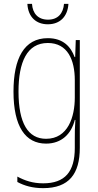

<svg xmlns="http://www.w3.org/2000/svg" viewBox="-20 -735 510 996"><path d="M335 -715H312C308 -666 281 -633 229 -633C178 -633 149 -665 146 -715H122C126 -645 169 -609 228 -609C291 -609 331 -649 335 -715ZM228 -537C105 -537 50 -432 50 -260C50 -78 112 10 219 10C299 10 350 -40 368 -113H371C368 -72 368 -47 368 -14V32C368 156 317 216 204 216C150 216 109 202 70 181V209C107 229 150 241 204 241C338 241 394 167 394 32V-527H373L370 -439H367C348 -491 309 -537 228 -537ZM228 -512C331 -512 368 -424 368 -319V-229C368 -129 333 -15 219 -15C126 -15 76 -95 76 -260C76 -413 120 -512 228 -512Z"/></svg>

Font: Noto Sans Hebrew Condensed Thin
Style: Regular
Weight: 100
Width: 3
Designer: Monotype Design Team
Foundry: Monotype Imaging Inc.
Version: Version 2.004